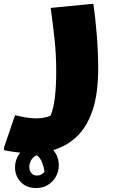

<svg xmlns="http://www.w3.org/2000/svg" viewBox="-60 -514 580 970"><path d="M16 68Q45 75 72 79.5Q99 84 124 84Q146 84 164 80Q182 76 195 71Q211 34 217.5 -23.5Q224 -81 224 -152Q224 -241 215 -322Q206 -403 196 -474L400 -494H412Q422 -424 429 -336.5Q436 -249 436 -168Q436 -42 408 42Q380 126 329 175Q278 224 209 244Q222 259 229.5 278.5Q237 298 237 322Q237 352 222.5 378Q208 404 182.5 420Q157 436 124 436Q73 436 44.5 405Q16 374 16 333Q16 291 42 257Q10 254 -15 249.5Q-40 245 -40 244V232ZM88 329Q88 348 98.5 360.5Q109 373 126 373Q139 373 148.5 367.5Q158 362 165 354Q162 331 153 307.5Q144 284 126 270Q106 279 97 296Q88 313 88 329Z"/></svg>

Font: Kufam Black
Style: Italic
Weight: 900
Italic angle: -11°
Designer: Artur Schmal
Foundry: Original Type
Version: Version 1.301; ttfautohint (v1.8.3)